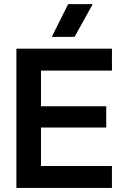

<svg xmlns="http://www.w3.org/2000/svg" viewBox="-20 -918 611 938"><path d="M60.1 0V-680.2H526.9V-573.2H180.2V-398.9H499V-294.9H180.2V-106.9H526.9V0ZM232.9 -737.8 313 -897.9H433.1L344.2 -737.8Z"/></svg>

Font: TASA Orbiter Deck SemiBold
Style: Regular
Weight: 600
Designer: Weizhong Zhang
Version: Version 1.000;Glyphs 3.1.2 (3151)